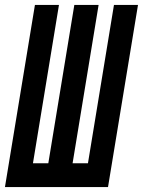

<svg xmlns="http://www.w3.org/2000/svg" viewBox="-34 -755 577 775"><path d="M-14 0 107 -735H204L99 -96H161L266 -735H364L259 -96H321L426 -735H523L402 0Z"/></svg>

Font: Iosevka
Style: Bold Italic
Weight: 700
Italic angle: -9°
Monospace: yes
Designer: Belleve Invis
Foundry: Belleve Invis
Version: Version 32.5.0; ttfautohint (v1.8.4)